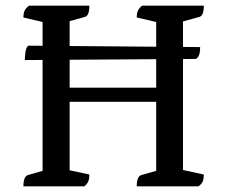

<svg xmlns="http://www.w3.org/2000/svg" viewBox="-20 -661 804 681"><path d="M63 0Q63 -35 79 -40L131 -55V-583L63 -599Q63 -613 67 -622.5Q71 -632 83 -641H297Q297 -605 281 -601L227 -586V-350H534V-583L465 -599Q465 -613 469 -622.5Q473 -632 484 -641H703Q703 -605 687 -601L629 -585V-58L703 -42Q703 -28 699.5 -18.5Q696 -9 684 0H465Q465 -35 481 -40L534 -55V-300H227V-57L297 -42Q297 -28 293.5 -18.5Q290 -9 279 0ZM68 -448Q68 -462 70.5 -477.5Q73 -493 80 -499L690 -494Q690 -460 675 -452Z"/></svg>

Font: Petrona Medium
Style: Regular
Weight: 500
Designer: Ringo R. Seeber
Foundry: Ringo R. Seeber
Version: Version 2.001; ttfautohint (v1.8.3)